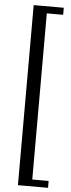

<svg xmlns="http://www.w3.org/2000/svg" viewBox="-65 -842 390 1058"><g transform="rotate(5 130.5 -313.0)"><path d="M77 185V-811H243.5V-772H153V147H243.5V185Z"/></g></svg>

Font: Libre Caslon Condensed Medium
Style: Regular
Weight: 500
Designer: Pablo Impallari, Rodrigo Fuenzalida, Katja Schimmel, Ertekin Erdin
Foundry: Pablo Impallari, Rodrigo Fuenzalida
Version: Version 2.000; ttfautohint (v1.8.4.7-5d5b);gftools[0.9.33]